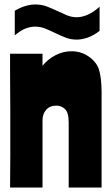

<svg xmlns="http://www.w3.org/2000/svg" viewBox="-20 -838 497 858"><path d="M170 -598V-544Q194 -574 228.5 -591.5Q263 -609 299 -609Q343 -609 377 -585Q411 -561 422 -528Q427 -513 430.5 -486.5Q434 -460 434 -427V0H287V-290Q287 -335 270.5 -350.5Q254 -366 232 -366Q203 -366 186.5 -347.5Q170 -329 170 -300V0H25Q25 -33 25.5 -69.5Q26 -106 26 -142.5Q26 -179 26 -215Q26 -251 26 -283Q26 -302 26 -340Q26 -378 25.5 -423Q25 -468 25 -515Q25 -562 25 -598ZM46 -790Q72 -805 94.5 -811.5Q117 -818 138 -818Q166 -818 189.5 -809Q213 -800 235 -789.5Q257 -779 278.5 -770Q300 -761 324 -761Q345 -761 370.5 -771.5Q396 -782 425 -808V-700Q396 -678 370.5 -669.5Q345 -661 323 -661Q296 -661 273 -670Q250 -679 227.5 -690Q205 -701 183 -710Q161 -719 137 -719Q116 -719 94 -710.5Q72 -702 46 -680Z"/></svg>

Font: Ranchers
Style: Regular
Weight: 400
Designer: Pablo Impallari, Brenda Gallo
Foundry: Pablo Impallari, Brenda Gallo
Version: Version 1.000; ttfautohint (v0.8) -G 200 -r 50